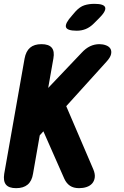

<svg xmlns="http://www.w3.org/2000/svg" viewBox="-26 -970 646 1000"><path d="M146 -65Q140 -27 118 -8.5Q96 10 58 10Q20 10 5 -8.5Q-10 -27 -4 -65L102 -665Q109 -703 130.5 -721.5Q152 -740 190 -740Q228 -740 243.5 -721.5Q259 -703 252 -665L225 -512L399 -695Q420 -718 443 -729Q466 -740 492 -740Q510 -740 526 -734Q542 -728 549 -716.5Q556 -705 552.5 -688Q549 -671 528 -648L319 -417L460 -88Q470 -64 467.5 -45.5Q465 -27 454 -14.5Q443 -2 425 4Q407 10 386 10Q357 10 338.5 -2.5Q320 -15 309 -39L200 -286L181 -265ZM374 -810Q323 -810 317.5 -829Q312 -848 349 -889L367 -910Q390 -935 413.5 -942.5Q437 -950 466 -950Q517 -950 522 -930.5Q527 -911 488 -873L463 -848Q443 -828 421 -819Q399 -810 374 -810Z"/></svg>

Font: Maple Mono NL ExtraBold
Style: Italic
Weight: 800
Italic angle: -10°
Monospace: yes
Designer: subframe7536
Version: Version 7.000